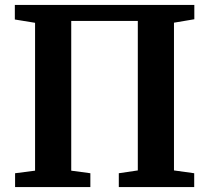

<svg xmlns="http://www.w3.org/2000/svg" viewBox="-20 -763 852 783"><path d="M40.5 -743H772.5V-684.5L689.5 -670.5V-68L772 -56.5V0H464.5V-56.5L542 -68V-677.5H270.5V-67L348.5 -56.5V0H41.5V-56.5L123 -67V-670L40.5 -683.5Z"/></svg>

Font: Merriweather 28pt
Style: Bold
Weight: 700
Version: Version 2.100